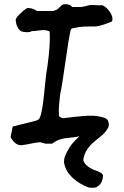

<svg xmlns="http://www.w3.org/2000/svg" viewBox="-20 -658 585 906"><path d="M90 26Q54 34 30 -11L40 -61L144 -87Q166 -92 169 -106Q180 -131 189 -224Q198 -317 203 -339Q219 -453 214 -510Q199 -516 185 -516Q177 -516 158.5 -513.5Q140 -511 130 -511Q122 -506 108 -506Q91 -506 79 -511Q58 -525 54 -562Q53 -571 71 -589.5Q89 -608 108 -620Q131 -622 155 -606H231Q249 -612 250 -613Q252 -614 263 -625.5Q274 -637 282 -638Q310 -640 320 -625H364Q375 -627 386 -629.5Q397 -632 399 -633Q401 -634 408 -634.5Q415 -635 420 -634.5Q425 -634 440 -633H464Q485 -623 500 -599.5Q515 -576 509 -557Q495 -551 483.5 -547Q472 -543 462.5 -540Q453 -537 447 -535.5Q441 -534 433 -533.5Q425 -533 422 -533Q419 -533 409.5 -533Q400 -533 397 -533Q371 -533 351 -530Q348 -530 346 -529L325 -525Q323 -524 320 -524Q319 -524 316.5 -521.5Q314 -519 314 -518Q305 -483 288.5 -365Q272 -247 264 -214Q263 -205 260.5 -180.5Q258 -156 257.5 -144.5Q257 -133 258 -112Q258 -110 264.5 -105.5Q271 -101 277 -100Q386 -114 420 -112Q421 -112 434 -110.5Q447 -109 453.5 -107.5Q460 -106 470 -103Q480 -100 485.5 -94.5Q491 -89 492 -81Q498 -62 484 -46Q477 -33 459 -17.5Q441 -2 424 11Q407 24 391.5 47Q376 70 373 98Q379 116 395.5 128Q412 140 427.5 145Q443 150 455 157Q467 164 466 173Q464 200 449 215Q434 230 417 228L399 227Q353 210 321.5 180Q290 150 283 113Q278 88 301 50Q314 22 355 -15L334 -11Q329 -11 325 -10L292 -6Q288 -5 283 -5Q249 1 226 20H195L169 13Q152 14 126.5 19.5Q101 25 90 26Z"/></svg>

Font: Excalifont
Style: Regular
Weight: 400
Designer: Your Own Font Foundry (Virgil); Ján Filípek / DizajnDesign (Excalifont, modifications)
Foundry: Your Own Font Foundry (Virgil); Ján Filípek / DizajnDesign (Excalifont, modifications)
Version: Version 1.000;Glyphs 3.2 (3227)